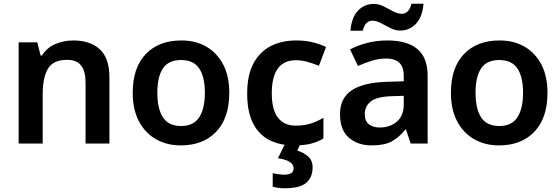

<svg xmlns="http://www.w3.org/2000/svg" viewBox="-20 -770 3005 1030"><path d="M373 -553Q464 -553 515.5 -505.5Q567 -458 567 -354V0H439V-327Q439 -388 415 -418.5Q391 -449 340 -449Q265 -449 237 -401Q209 -353 209 -264V0H80V-543H180L198 -472H205Q231 -514 276.5 -533.5Q322 -553 373 -553Z M1210 -272Q1210 -137 1140 -63.5Q1070 10 950 10Q875 10 817 -23Q759 -56 725.5 -119Q692 -182 692 -272Q692 -407 762 -480Q832 -553 953 -553Q1029 -553 1086.5 -520Q1144 -487 1177 -424.5Q1210 -362 1210 -272ZM824 -272Q824 -187 854 -140.5Q884 -94 952 -94Q1018 -94 1048.5 -140.5Q1079 -187 1079 -272Q1079 -358 1048.5 -403Q1018 -448 951 -448Q884 -448 854 -403Q824 -358 824 -272Z M1558 10Q1480 10 1423.5 -19.5Q1367 -49 1336.5 -110.5Q1306 -172 1306 -268Q1306 -368 1340 -430.5Q1374 -493 1433 -523Q1492 -553 1569 -553Q1620 -553 1660 -542.5Q1700 -532 1729 -518L1691 -417Q1659 -430 1628 -438.5Q1597 -447 1568 -447Q1438 -447 1438 -269Q1438 -182 1471 -139Q1504 -96 1566 -96Q1612 -96 1647.5 -107.5Q1683 -119 1715 -138V-27Q1683 -8 1647 1Q1611 10 1558 10ZM1657 128Q1657 181 1623 210.5Q1589 240 1507 240Q1487 240 1471 237.5Q1455 235 1443 232V159Q1455 162 1473.5 164.5Q1492 167 1507 167Q1528 167 1541.5 159.5Q1555 152 1555 132Q1555 112 1534 98.5Q1513 85 1471 79L1510 0H1592L1575 38Q1607 47 1632 68.5Q1657 90 1657 128Z M2058 -553Q2164 -553 2219 -507Q2274 -461 2274 -364V0H2183L2158 -75H2154Q2119 -31 2080 -10.5Q2041 10 1973 10Q1900 10 1852 -31Q1804 -72 1804 -158Q1804 -243 1866 -285Q1928 -327 2053 -331L2146 -334V-361Q2146 -412 2121.5 -434Q2097 -456 2053 -456Q2012 -456 1974 -444Q1936 -432 1900 -416L1858 -505Q1899 -527 1950.5 -540Q2002 -553 2058 -553ZM2081 -254Q2000 -251 1968.5 -225.5Q1937 -200 1937 -157Q1937 -120 1959.5 -103Q1982 -86 2017 -86Q2072 -86 2109 -117.5Q2146 -149 2146 -210V-256ZM1860 -605Q1866 -677 1900.5 -713Q1935 -749 1985 -749Q2013 -749 2039 -735.5Q2065 -722 2089.5 -709Q2114 -696 2136 -696Q2154 -696 2167.5 -709.5Q2181 -723 2187 -750H2252Q2246 -679 2211.5 -642.5Q2177 -606 2127 -606Q2101 -606 2075 -619Q2049 -632 2024.5 -645.5Q2000 -659 1977 -659Q1959 -659 1945.5 -645.5Q1932 -632 1926 -605Z M2917 -272Q2917 -137 2847 -63.5Q2777 10 2657 10Q2582 10 2524 -23Q2466 -56 2432.5 -119Q2399 -182 2399 -272Q2399 -407 2469 -480Q2539 -553 2660 -553Q2736 -553 2793.5 -520Q2851 -487 2884 -424.5Q2917 -362 2917 -272ZM2531 -272Q2531 -187 2561 -140.5Q2591 -94 2659 -94Q2725 -94 2755.5 -140.5Q2786 -187 2786 -272Q2786 -358 2755.5 -403Q2725 -448 2658 -448Q2591 -448 2561 -403Q2531 -358 2531 -272Z"/></svg>

Font: Noto Sans NKo Unjoined SemiBold
Style: Regular
Weight: 600
Designer: Monotype Design Team
Foundry: Monotype Imaging Inc.
Version: Version 2.004